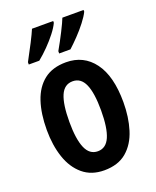

<svg xmlns="http://www.w3.org/2000/svg" viewBox="-144 -850 766 944"><g transform="rotate(-20 239.0 -378.0)"><path d="M439 -273Q439 -195 419 -130.5Q399 -66 354.5 -28Q310 10 237 10Q170 10 125.5 -27.5Q81 -65 59.5 -129Q38 -193 38 -273Q38 -358 59 -421Q80 -484 124.5 -519Q169 -554 240 -554Q332 -554 385.5 -482Q439 -410 439 -273ZM156 -272Q156 -182 176 -135.5Q196 -89 239 -89Q282 -89 302 -135Q322 -181 322 -273Q322 -364 302 -409.5Q282 -455 239 -455Q195 -455 175.5 -409.5Q156 -364 156 -272ZM410 -757Q400 -736 378 -707.5Q356 -679 330 -652Q304 -625 283 -606H224V-618Q248 -660 269.5 -702.5Q291 -745 299 -766H410ZM251 -757Q241 -735 220 -708Q199 -681 172.5 -654Q146 -627 120 -606H65V-618Q89 -662 110 -703Q131 -744 140 -766H251Z"/></g></svg>

Font: Noto Sans Bengali ExtraCondensed SemiBold
Style: Regular
Weight: 600
Width: 2
Designer: Joana Ranito - Universal Thirst; Jelle Bosma - Monotype Design Team
Foundry: Universal Thirst ehf.
Version: Version 3.000; ttfautohint (v1.8.4.7-5d5b)